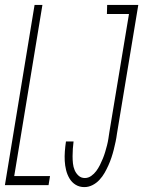

<svg xmlns="http://www.w3.org/2000/svg" viewBox="-30 -755 584 783"><path d="M-10 0 111 -735H143L28 -37H174L168 0ZM314 8Q294 8 278.5 -1.5Q263 -11 253.5 -27Q244 -43 239.5 -61.5Q235 -80 234 -99Q233 -118 234.5 -138Q236 -158 239 -178H270Q268 -163 267 -148Q266 -133 266 -118Q266 -103 267.5 -88.5Q269 -74 274.5 -61Q280 -48 290.5 -38.5Q301 -29 316 -29Q330 -29 342 -37.5Q354 -46 362.5 -57.5Q371 -69 377.5 -82Q384 -95 389.5 -108.5Q395 -122 399 -135.5Q403 -149 406.5 -162.5Q410 -176 412 -189.5Q414 -203 416 -216L496 -698H406L407 -735H534L447 -210Q445 -194 441.5 -177.5Q438 -161 434 -145Q430 -129 424.5 -112.5Q419 -96 412 -80.5Q405 -65 396.5 -50Q388 -35 375.5 -21.5Q363 -8 347 0Q331 8 314 8Z"/></svg>

Font: Iosevka Curly Extralight
Style: Italic
Weight: 200
Italic angle: -9°
Monospace: yes
Designer: Belleve Invis
Foundry: Belleve Invis
Version: Version 22.1.2; ttfautohint (v1.8.4)